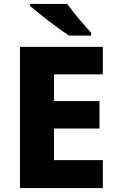

<svg xmlns="http://www.w3.org/2000/svg" viewBox="-20 -951 590 971"><path d="M500 0H81V-714H500V-575H253V-440H483V-301H253V-141H500ZM320 -931Q336 -909 358 -881.5Q380 -854 402.5 -828.5Q425 -803 441 -785V-771H329Q309 -784 282 -803.5Q255 -823 226.5 -845Q198 -867 173 -887Q148 -907 132 -921V-931Z"/></svg>

Font: Noto Sans Georgian ExtraBold
Style: Regular
Weight: 800
Designer: Monotype Design Team, Akaki Razmadze
Foundry: Google LLC
Version: Version 2.005; ttfautohint (v1.8.4.7-5d5b)